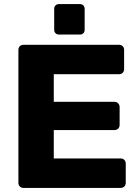

<svg xmlns="http://www.w3.org/2000/svg" viewBox="-20 -919 679 939"><path d="M268 -750Q258 -750 251.5 -756.5Q245 -763 245 -773V-876Q245 -886 251.5 -892.5Q258 -899 268 -899H371Q381 -899 387.5 -892.5Q394 -886 394 -876V-773Q394 -763 387.5 -756.5Q381 -750 371 -750ZM95 0Q84 0 77 -7Q70 -14 70 -25V-675Q70 -686 77 -693Q84 -700 95 -700H562Q573 -700 580 -693Q587 -686 587 -675V-581Q587 -570 580 -563Q573 -556 562 -556H243V-421H540Q551 -421 558 -413.5Q565 -406 565 -395V-308Q565 -297 558 -290Q551 -283 540 -283H243V-144H570Q581 -144 588 -137Q595 -130 595 -119V-25Q595 -14 588 -7Q581 0 570 0Z"/></svg>

Font: Fz Rubik
Style: Bold
Weight: 700
Designer: Hubert and Fischer
Foundry: Hubert and Fischer
Version: Vit hóa bi FontZin.com